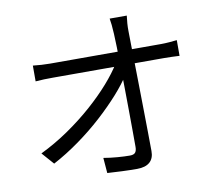

<svg xmlns="http://www.w3.org/2000/svg" viewBox="-86 -887 1172 1019"><g transform="rotate(-10 500.0 -377.5)"><path d="M659.6 -782.7Q656.8 -762.6 655.3 -741.3Q653.8 -719.9 654.2 -699.4Q654.6 -671.7 655.3 -626.3Q656 -580.9 657.2 -523.9Q658.4 -466.8 659.2 -404.1Q660.1 -341.4 661.1 -278.3Q662.1 -215.3 662.8 -157.3Q663.5 -99.4 663.9 -52.5Q664.3 -12.9 641.1 7.7Q617.9 28.2 572.9 28.2Q534.8 28.2 492.4 26.4Q450 24.6 412.6 22.2L405.9 -60.4Q442 -54.2 480.4 -51.2Q518.8 -48.2 547.1 -48.2Q568.4 -48.2 576.4 -58.2Q584.4 -68.2 584.4 -88.3Q584.4 -124.2 584.1 -175Q583.8 -225.9 583.3 -285.3Q582.8 -344.7 582 -405.6Q581.2 -466.5 580.3 -523.3Q579.4 -580.1 578.5 -625.9Q577.6 -671.7 575.8 -699.4Q574.4 -728.3 572.2 -747.9Q570 -767.4 567.3 -782.7ZM122.6 -607.9Q144.9 -605.5 168.5 -603.9Q192.2 -602.4 215 -602.4Q226.5 -602.4 261.5 -602.4Q296.4 -602.4 347.3 -602.4Q398.1 -602.4 456.3 -602.4Q514.4 -602.4 572.8 -602.4Q631.2 -602.4 681.7 -602.4Q732.3 -602.4 767.4 -602.4Q802.4 -602.4 813 -602.4Q832.7 -602.4 858.2 -604.4Q883.6 -606.5 898.4 -608.3V-523.7Q880.5 -524.7 857.5 -525.5Q834.5 -526.3 815.9 -526.3Q806.1 -526.3 771.4 -526.3Q736.6 -526.3 685.5 -526.3Q634.3 -526.3 575.4 -526.3Q516.6 -526.3 457.3 -526.3Q398.1 -526.3 346.9 -526.3Q295.7 -526.3 261.1 -526.3Q226.5 -526.3 216.5 -526.3Q191.6 -526.3 169 -525.6Q146.4 -524.9 122.6 -522.9ZM86.5 -140.9Q165.7 -179.4 238.6 -229.5Q311.4 -279.6 373.1 -334.2Q434.7 -388.8 481.8 -442.4Q528.8 -496 556.4 -541.5L596.4 -541.7L597.4 -474.3Q569.4 -429.5 522 -376.4Q474.6 -323.4 414.2 -268.4Q353.9 -213.5 284.6 -163.8Q215.4 -114 143.8 -75.9Z"/></g></svg>

Font: Noto Sans JP
Style: Regular
Weight: 100
Designer: Ryoko NISHIZUKA 西塚涼子 (kana, bopomofo & ideographs); Paul D. Hunt (Latin, Greek & Cyrillic); Sandoll Communications 산돌커뮤니
Foundry: Adobe
Version: Version 2.004;hotconv 1.0.118;makeotfexe 2.5.65603